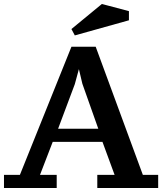

<svg xmlns="http://www.w3.org/2000/svg" viewBox="-30 -940 815 965"><path d="M255 5H-10V-61H70L329 -705H451L688 -61H765V5H459V-61H546L485 -227H235L171 -61H255ZM262 -293H464L384 -519L360 -620H374L346 -517ZM482 -920 618 -884V-838L346 -762L329 -794Z"/></svg>

Font: PT Serif Caption
Style: Semibold
Weight: 600
Designer: A.Korolkova, O.Umpeleva, V.Yefimov
Foundry: ParaType Ltd
Version: Version 1.00;May 2, 2020;FontCreator 12.0.0.2544 64-bit